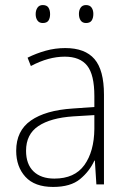

<svg xmlns="http://www.w3.org/2000/svg" viewBox="-20 -729 508 759"><path d="M238 -539Q316 -539 353.5 -495.5Q391 -452 391 -355V0H361L355 -94H353Q334 -52 296.5 -21Q259 10 190 10Q117 10 80.5 -30Q44 -70 44 -133Q44 -212 102 -252.5Q160 -293 267 -300L353 -306V-349Q353 -434 324.5 -469.5Q296 -505 236 -505Q204 -505 171 -496Q138 -487 102 -468L89 -501Q123 -518 160.5 -528.5Q198 -539 238 -539ZM270 -269Q180 -263 131.5 -230.5Q83 -198 83 -133Q83 -80 112.5 -51.5Q142 -23 195 -23Q275 -23 313.5 -76.5Q352 -130 353 -219V-274ZM121 -673Q121 -688 128 -698.5Q135 -709 149 -709Q165 -709 171.5 -699Q178 -689 178 -673Q178 -657 171.5 -647.5Q165 -638 149 -638Q135 -638 128 -648Q121 -658 121 -673ZM292 -674Q292 -689 299 -699Q306 -709 320 -709Q335 -709 342 -699Q349 -689 349 -674Q349 -658 342.5 -648Q336 -638 320 -638Q306 -638 299 -648Q292 -658 292 -674Z"/></svg>

Font: Noto Sans Georgian SemiCondensed ExtraLight
Style: Regular
Weight: 200
Width: 4
Designer: Monotype Design Team, Akaki Razmadze
Foundry: Google LLC
Version: Version 2.005; ttfautohint (v1.8.4.7-5d5b)